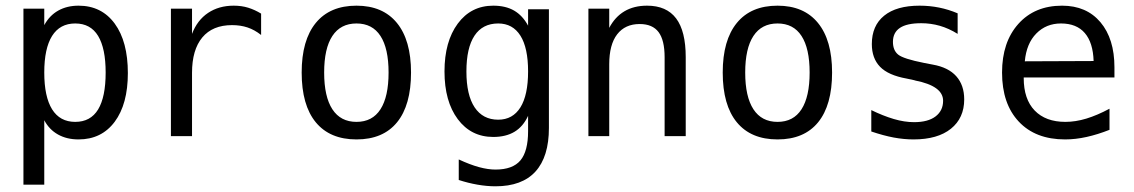

<svg xmlns="http://www.w3.org/2000/svg" viewBox="-20 -485 4040 684"><path d="M137.7 -56.6V172.9H63.5V-454.1H137.7V-395.5Q156.2 -429.7 187.5 -447.3Q218.8 -464.8 259.8 -464.8Q341.8 -464.8 388.7 -400.9Q435.5 -336.9 435.5 -224.6Q435.5 -114.3 388.7 -51.3Q341.8 11.7 259.8 11.7Q217.8 11.7 186.5 -5.9Q155.3 -23.4 137.7 -56.6ZM356.4 -226.6Q356.4 -312.5 329.6 -356.9Q302.7 -401.4 248 -401.4Q193.4 -401.4 165.5 -356.9Q137.7 -312.5 137.7 -226.6Q137.7 -140.6 165.5 -95.7Q193.4 -50.8 248 -50.8Q302.7 -50.8 329.6 -95.2Q356.4 -139.6 356.4 -226.6Z M910.2 -360.4Q886.7 -378.9 861.8 -387.2Q836.9 -395.5 806.6 -395.5Q737.3 -395.5 700.7 -351.6Q664.1 -307.6 664.1 -225.6V0H588.9V-454.1H664.1V-364.3Q682.6 -413.1 721.2 -439Q759.8 -464.8 812.5 -464.8Q840.8 -464.8 864.3 -457.5Q887.7 -450.2 910.2 -436.5Z M1250 -401.4Q1193.4 -401.4 1164.1 -356.9Q1134.8 -312.5 1134.8 -226.6Q1134.8 -140.6 1164.1 -95.7Q1193.4 -50.8 1250 -50.8Q1306.6 -50.8 1335.4 -95.7Q1364.3 -140.6 1364.3 -226.6Q1364.3 -312.5 1335.4 -356.9Q1306.6 -401.4 1250 -401.4ZM1250 -464.8Q1343.8 -464.8 1394 -403.3Q1444.3 -341.8 1444.3 -226.6Q1444.3 -110.4 1394.5 -49.3Q1344.7 11.7 1250 11.7Q1155.3 11.7 1105 -49.3Q1054.7 -110.4 1054.7 -226.6Q1054.7 -341.8 1105 -403.3Q1155.3 -464.8 1250 -464.8Z M1861.3 -230.5Q1861.3 -314.5 1834 -357.9Q1806.6 -401.4 1754.9 -401.4Q1699.2 -401.4 1670.4 -357.9Q1641.6 -314.5 1641.6 -230.5Q1641.6 -146.5 1670.9 -102.5Q1700.2 -58.6 1754.9 -58.6Q1806.6 -58.6 1834 -102.5Q1861.3 -146.5 1861.3 -230.5ZM1935.5 -29.3Q1935.5 73.2 1887.7 126Q1839.8 178.7 1745.1 178.7Q1714.8 178.7 1681.2 172.9Q1647.5 167 1614.3 156.2V83Q1654.3 101.6 1686.5 110.4Q1718.8 119.1 1745.1 119.1Q1806.6 119.1 1834 86.4Q1861.3 53.7 1861.3 -17.6V-72.3Q1843.8 -34.2 1813 -15.6Q1782.2 2.9 1737.3 2.9Q1658.2 2.9 1610.8 -60.5Q1563.5 -124 1563.5 -230.5Q1563.5 -336.9 1610.8 -400.9Q1658.2 -464.8 1737.3 -464.8Q1781.2 -464.8 1811.5 -447.3Q1841.8 -429.7 1861.3 -393.6V-452.1H1935.5Z M2422.9 -281.2V0H2347.7V-281.2Q2347.7 -341.8 2326.2 -370.6Q2304.7 -399.4 2258.8 -399.4Q2207 -399.4 2178.7 -362.8Q2150.4 -326.2 2150.4 -255.9V0H2076.2V-454.1H2150.4V-385.7Q2170.9 -424.8 2204.6 -444.8Q2238.3 -464.8 2285.2 -464.8Q2354.5 -464.8 2388.7 -419.4Q2422.9 -374 2422.9 -281.2Z M2750 -401.4Q2693.4 -401.4 2664.1 -356.9Q2634.8 -312.5 2634.8 -226.6Q2634.8 -140.6 2664.1 -95.7Q2693.4 -50.8 2750 -50.8Q2806.6 -50.8 2835.4 -95.7Q2864.3 -140.6 2864.3 -226.6Q2864.3 -312.5 2835.4 -356.9Q2806.6 -401.4 2750 -401.4ZM2750 -464.8Q2843.8 -464.8 2894 -403.3Q2944.3 -341.8 2944.3 -226.6Q2944.3 -110.4 2894.5 -49.3Q2844.7 11.7 2750 11.7Q2655.3 11.7 2605 -49.3Q2554.7 -110.4 2554.7 -226.6Q2554.7 -341.8 2605 -403.3Q2655.3 -464.8 2750 -464.8Z M3391.6 -437.5V-364.3Q3360.4 -383.8 3328.1 -393.1Q3295.9 -402.3 3261.7 -402.3Q3210.9 -402.3 3186 -385.7Q3161.1 -369.1 3161.1 -335.9Q3161.1 -305.7 3179.7 -290.5Q3198.2 -275.4 3272.5 -260.7L3302.7 -254.9Q3358.4 -245.1 3386.7 -213.4Q3415 -181.6 3415 -130.9Q3415 -64.5 3367.7 -26.4Q3320.3 11.7 3234.4 11.7Q3200.2 11.7 3163.6 4.9Q3127 -2 3084 -16.6V-92.8Q3126 -72.3 3164.1 -61Q3202.1 -49.8 3236.3 -49.8Q3286.1 -49.8 3313 -70.3Q3339.8 -90.8 3339.8 -126Q3339.8 -178.7 3240.2 -198.2L3237.3 -199.2L3210 -205.1Q3144.5 -216.8 3115.2 -247.1Q3085.9 -277.3 3085.9 -328.1Q3085.9 -393.6 3129.9 -429.2Q3173.8 -464.8 3255.9 -464.8Q3292 -464.8 3325.7 -458Q3359.4 -451.2 3391.6 -437.5Z M3950.2 -245.1V-209H3627V-207Q3627 -131.8 3666 -91.3Q3705.1 -50.8 3775.4 -50.8Q3811.5 -50.8 3850.1 -62.5Q3888.7 -74.2 3932.6 -97.7V-22.5Q3890.6 -5.9 3851.1 2.9Q3811.5 11.7 3774.4 11.7Q3668.9 11.7 3609.4 -51.8Q3549.8 -115.2 3549.8 -226.6Q3549.8 -335 3607.9 -399.9Q3666 -464.8 3763.7 -464.8Q3850.6 -464.8 3900.4 -405.8Q3950.2 -346.7 3950.2 -245.1ZM3876 -267.6Q3874 -333 3844.7 -367.2Q3815.4 -401.4 3759.8 -401.4Q3707 -401.4 3671.9 -365.7Q3636.7 -330.1 3630.9 -266.6Z"/></svg>

Font: BabelStone Flags
Style: Regular
Weight: 400
Designer: Andrew West
Foundry: BabelStone
Version: Version 4.12